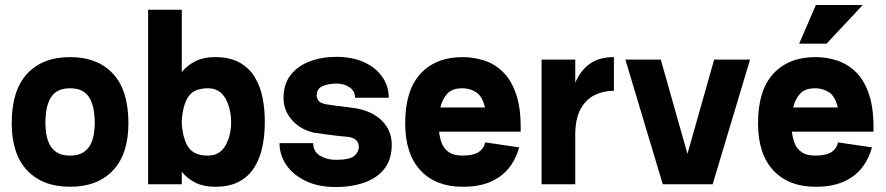

<svg xmlns="http://www.w3.org/2000/svg" viewBox="-20 -739 3555 770"><path d="M27 -245Q27 -377 89 -443.5Q151 -510 261 -510Q371 -510 433 -443.5Q495 -377 495 -245Q495 -121 433 -55.5Q371 10 261 10Q151 10 89 -55.5Q27 -121 27 -245ZM261 -115Q295 -115 315 -128.5Q335 -142 344.5 -162.5Q354 -183 357 -205.5Q360 -228 360 -245Q360 -266 357 -290Q354 -314 344.5 -336Q335 -358 315 -371.5Q295 -385 261 -385Q227 -385 207 -371.5Q187 -358 177.5 -336Q168 -314 165 -290Q162 -266 162 -245Q162 -228 165 -205.5Q168 -183 177.5 -162.5Q187 -142 207 -128.5Q227 -115 261 -115Z M709 0H574V-700H709V-450Q732 -478 764.5 -494Q797 -510 842 -510Q901 -510 940 -488.5Q979 -467 1001.5 -430Q1024 -393 1033 -347Q1042 -301 1042 -252V-250V-248Q1042 -198 1032.5 -151.5Q1023 -105 1000.5 -68.5Q978 -32 939.5 -11Q901 10 842 10Q797 10 764.5 -6Q732 -22 709 -50ZM814 -385Q760 -385 737 -353.5Q714 -322 709 -257V-243Q714 -178 737 -146.5Q760 -115 814 -115Q861 -115 884 -155Q907 -195 907 -250Q906 -307 883 -346Q860 -385 814 -385Z M1326 11Q1257 11 1206.5 -13Q1156 -37 1128.5 -77Q1101 -117 1101 -165H1236Q1236 -131 1263.5 -114.5Q1291 -98 1327 -98Q1384 -98 1401.5 -114.5Q1419 -131 1419 -149Q1419 -184 1377 -190Q1363 -191 1335.5 -194Q1308 -197 1280.5 -201Q1253 -205 1239 -207Q1185 -219 1151 -257.5Q1117 -296 1117 -346Q1117 -401 1145 -437.5Q1173 -474 1221.5 -492.5Q1270 -511 1329 -511Q1393 -511 1440 -489.5Q1487 -468 1513 -431Q1539 -394 1539 -347H1404Q1404 -374 1381.5 -389Q1359 -404 1330 -404Q1299 -404 1274.5 -394Q1250 -384 1250 -356Q1250 -345 1258.5 -334Q1267 -323 1299 -319Q1305 -318 1323.5 -315.5Q1342 -313 1364.5 -310.5Q1387 -308 1405 -305Q1472 -294 1511.5 -255Q1551 -216 1551 -158Q1551 -101 1522.5 -63.5Q1494 -26 1443 -7.5Q1392 11 1326 11Z M1926 -168 2062 -148Q2040 -69 1982 -29Q1924 11 1835 10Q1728 10 1666.5 -55.5Q1605 -121 1605 -245Q1605 -377 1666.5 -443.5Q1728 -510 1835 -510Q1879 -510 1921.5 -496.5Q1964 -483 1998 -449.5Q2032 -416 2051 -358Q2070 -300 2068 -211H1741Q1743 -189 1751 -166.5Q1759 -144 1779 -129.5Q1799 -115 1835 -115Q1877 -115 1898.5 -128.5Q1920 -142 1926 -168ZM1835 -385Q1792 -385 1772.5 -362Q1753 -339 1746 -308H1925Q1914 -354 1889 -369.5Q1864 -385 1835 -385Z M2152 0V-500H2287V-407Q2307 -455 2344.5 -482.5Q2382 -510 2442 -510V-375Q2399 -375 2363.5 -357Q2328 -339 2307.5 -300Q2287 -261 2287 -197V0Z M2638 0 2488 -500H2630L2737 -122L2844 -500H2988L2838 0Z M3252 -719H3440L3295 -564H3185ZM3341 -168 3477 -148Q3455 -69 3397 -29Q3339 11 3250 10Q3143 10 3081.5 -55.5Q3020 -121 3020 -245Q3020 -377 3081.5 -443.5Q3143 -510 3250 -510Q3294 -510 3336.5 -496.5Q3379 -483 3413 -449.5Q3447 -416 3466 -358Q3485 -300 3483 -211H3156Q3158 -189 3166 -166.5Q3174 -144 3194 -129.5Q3214 -115 3250 -115Q3292 -115 3313.5 -128.5Q3335 -142 3341 -168ZM3250 -385Q3207 -385 3187.5 -362Q3168 -339 3161 -308H3340Q3329 -354 3304 -369.5Q3279 -385 3250 -385Z"/></svg>

Font: Haskoy ExtraBold
Style: Regular
Weight: 800
Designer: Ertekin Erdin
Foundry: Ertekin Erdin
Version: Version 2.000; ttfautohint (v1.8.4.7-5d5b)